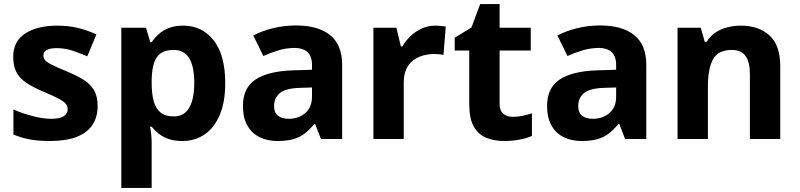

<svg xmlns="http://www.w3.org/2000/svg" viewBox="-20 -682 3923 942"><path d="M459 -162.1Q459 -106.4 432.9 -68.1Q406.7 -29.8 355 -10Q303.2 9.8 226.1 9.8Q168.9 9.8 128.2 2.4Q87.4 -4.9 45.9 -22V-145Q90.3 -125 141.4 -112.1Q192.4 -99.1 231 -99.1Q274.4 -99.1 293.2 -112.1Q312 -125 312 -146Q312 -159.7 304.4 -170.7Q296.9 -181.6 272 -195.6Q247.1 -209.5 193.8 -231.9Q142.6 -253.4 109.6 -275.4Q76.7 -297.4 60.8 -327.4Q44.9 -357.4 44.9 -403.8Q44.9 -479.5 103.8 -517.8Q162.6 -556.2 261.2 -556.2Q312 -556.2 358.2 -545.9Q404.3 -535.6 453.1 -513.2L408.2 -405.8Q367.7 -423.3 331.8 -434.6Q295.9 -445.8 258.8 -445.8Q226.1 -445.8 209.5 -437Q192.9 -428.2 192.9 -410.2Q192.9 -397 201.4 -386.7Q210 -376.5 234.6 -364Q259.3 -351.6 307.1 -332Q353.5 -313 387.7 -292.2Q421.9 -271.5 440.4 -241Q459 -210.4 459 -162.1Z M878.9 -556.2Q971.2 -556.2 1028.1 -484.4Q1085 -412.6 1085 -273.9Q1085 -181.2 1058.1 -117.9Q1031.2 -54.7 983.9 -22.5Q936.5 9.8 875 9.8Q835.4 9.8 807.1 -0.2Q778.8 -10.3 758.8 -26.1Q738.8 -42 724.1 -60.1H716.3Q720.2 -40.5 722.2 -20Q724.1 0.5 724.1 20V240.2H575.2V-545.9H696.3L717.3 -475.1H724.1Q738.8 -497.1 759.8 -515.6Q780.8 -534.2 810.3 -545.2Q839.8 -556.2 878.9 -556.2ZM831.1 -437Q792 -437 769 -420.9Q746.1 -404.8 735.6 -372.6Q725.1 -340.3 724.1 -291V-274.9Q724.1 -222.2 734.1 -185.5Q744.1 -148.9 767.8 -129.9Q791.5 -110.8 833 -110.8Q867.2 -110.8 889.2 -129.9Q911.1 -148.9 922.1 -185.8Q933.1 -222.7 933.1 -275.9Q933.1 -356 908.2 -396.5Q883.3 -437 831.1 -437Z M1431.6 -557.1Q1541.5 -557.1 1600.1 -509.3Q1658.7 -461.4 1658.7 -363.8V0H1554.7L1525.9 -74.2H1522Q1498.5 -44.9 1474.1 -26.4Q1449.7 -7.8 1418 1Q1386.2 9.8 1340.8 9.8Q1292.5 9.8 1254.2 -8.8Q1215.8 -27.3 1193.8 -65.7Q1171.9 -104 1171.9 -163.1Q1171.9 -250 1232.9 -291.3Q1293.9 -332.5 1416 -336.9L1510.7 -339.8V-363.8Q1510.7 -406.7 1488.3 -426.8Q1465.8 -446.8 1425.8 -446.8Q1386.2 -446.8 1348.1 -435.5Q1310.1 -424.3 1272 -407.2L1222.7 -507.8Q1266.1 -530.8 1320.1 -543.9Q1374 -557.1 1431.6 -557.1ZM1510.7 -252.9 1453.1 -251Q1380.9 -249 1352.8 -225.1Q1324.7 -201.2 1324.7 -162.1Q1324.7 -127.9 1344.7 -113.5Q1364.7 -99.1 1397 -99.1Q1444.8 -99.1 1477.8 -127.4Q1510.7 -155.8 1510.7 -208Z M2116.7 -556.2Q2127.9 -556.2 2142.8 -554.9Q2157.7 -553.7 2167 -551.8L2155.8 -412.1Q2148.4 -414.6 2135 -415.8Q2121.6 -417 2111.8 -417Q2083 -417 2055.9 -409.7Q2028.8 -402.3 2007.3 -386Q1985.8 -369.6 1973.4 -343Q1960.9 -316.4 1960.9 -277.8V0H1812V-545.9H1924.8L1946.8 -454.1H1954.1Q1970.2 -481.9 1994.4 -505.1Q2018.6 -528.3 2049.6 -542.2Q2080.6 -556.2 2116.7 -556.2Z M2496.1 -108.9Q2520.5 -108.9 2543.7 -113.8Q2566.9 -118.7 2589.8 -126V-15.1Q2565.9 -4.4 2530.5 2.7Q2495.1 9.8 2453.1 9.8Q2404.3 9.8 2365.5 -6.1Q2326.7 -22 2304.4 -61.3Q2282.2 -100.6 2282.2 -170.9V-434.1H2210.9V-497.1L2293 -546.9L2335.9 -662.1H2431.2V-545.9H2584V-434.1H2431.2V-170.9Q2431.2 -139.6 2449 -124.3Q2466.8 -108.9 2496.1 -108.9Z M2923.8 -557.1Q3033.7 -557.1 3092.3 -509.3Q3150.9 -461.4 3150.9 -363.8V0H3046.9L3018.1 -74.2H3014.2Q2990.7 -44.9 2966.3 -26.4Q2941.9 -7.8 2910.2 1Q2878.4 9.8 2833 9.8Q2784.7 9.8 2746.3 -8.8Q2708 -27.3 2686 -65.7Q2664.1 -104 2664.1 -163.1Q2664.1 -250 2725.1 -291.3Q2786.1 -332.5 2908.2 -336.9L3002.9 -339.8V-363.8Q3002.9 -406.7 2980.5 -426.8Q2958 -446.8 2918 -446.8Q2878.4 -446.8 2840.3 -435.5Q2802.2 -424.3 2764.2 -407.2L2714.8 -507.8Q2758.3 -530.8 2812.3 -543.9Q2866.2 -557.1 2923.8 -557.1ZM3002.9 -252.9 2945.3 -251Q2873 -249 2845 -225.1Q2816.9 -201.2 2816.9 -162.1Q2816.9 -127.9 2836.9 -113.5Q2856.9 -99.1 2889.2 -99.1Q2937 -99.1 2970 -127.4Q3002.9 -155.8 3002.9 -208Z M3614.3 -556.2Q3701.7 -556.2 3754.9 -508.5Q3808.1 -460.9 3808.1 -356V0H3659.2V-318.8Q3659.2 -377.4 3637.9 -407.2Q3616.7 -437 3571.3 -437Q3502.9 -437 3478 -390.6Q3453.1 -344.2 3453.1 -256.8V0H3304.2V-545.9H3418L3438 -476.1H3446.3Q3463.9 -504.4 3490 -522Q3516.1 -539.6 3548.1 -547.9Q3580.1 -556.2 3614.3 -556.2Z"/></svg>

Font: Wonky
Style: Regular
Weight: 400
Designer: Monotype Design Team
Foundry: Monotype Imaging Inc.
Version: Version 3.000